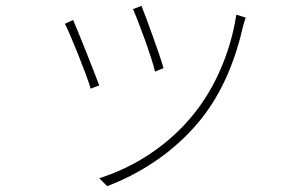

<svg xmlns="http://www.w3.org/2000/svg" viewBox="-20 -578 1040 654"><path d="M462 -558 433 -547C450 -510 499 -377 508 -334L537 -346C526 -387 477 -520 462 -558ZM817 -518 785 -528C765 -398 711 -276 637 -186C555 -85 440 -9 318 29L345 56C451 16 571 -56 663 -170C738 -263 782 -374 809 -493C811 -499 814 -510 817 -518ZM229 -510 201 -497C216 -470 274 -327 289 -276L318 -287C300 -336 244 -476 229 -510Z"/></svg>

Font: Source Han Sans JP VF
Style: Regular
Weight: 250
Designer: Ryoko NISHIZUKA 西塚涼子 (kana, bopomofo & ideographs); Paul D. Hunt (Latin, Greek & Cyrillic); Sandoll Communications 산돌커뮤니
Foundry: Adobe
Version: Version 2.004;hotconv 1.0.118;makeotfexe 2.5.65603